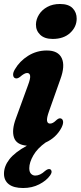

<svg xmlns="http://www.w3.org/2000/svg" viewBox="-28 -721 405 964"><path d="M236.5 -525.5Q195.5 -525.5 173.8 -546.5Q152 -567.5 152.5 -598.5Q153 -624 167.8 -647.8Q182.5 -671.5 209.5 -686.2Q236.5 -701 273 -701Q316.5 -701 337 -679.5Q357.5 -658 357 -626.5Q356.5 -585.5 324 -555.5Q291.5 -525.5 236.5 -525.5ZM218 -162Q206 -128.5 208.2 -114.5Q210.5 -100.5 223 -100.5Q230.5 -100.5 238 -104.5Q245.5 -108.5 257 -119.5Q270 -130.5 279.5 -125.5Q287.5 -122 288.8 -110.2Q290 -98.5 280.5 -79.5Q254 -29.5 201 -5.5Q160 23.5 139.5 59Q119 94.5 119 123.5Q119 142.5 127.8 151.5Q136.5 160.5 149 160.5Q173.5 160.5 198 137.5Q213.5 125 223 128.5Q229 130.5 230.8 138.8Q232.5 147 223 160.5Q205 186 169 204.5Q133 223 88.5 223Q40.5 223 16.2 204Q-8 185 -8 151Q-8 114 19 79Q46 44 107 10.5Q54 6 42 -31.2Q30 -68.5 52 -127L112.5 -293Q125.5 -327 123.2 -340.8Q121 -354.5 108 -354.5Q94.5 -354.5 72 -334.5Q57.5 -324 48 -328.5Q39.5 -331.5 38 -343.5Q36.5 -355.5 46.5 -372.5Q70.5 -414 113.2 -440.8Q156 -467.5 207 -467.5Q264 -467.5 282 -429Q300 -390.5 275 -323Z"/></svg>

Font: Fraunces 72pt Soft
Style: Bold Italic
Weight: 700
Italic angle: -16°
Version: Version 1.000;[b76b70a41]